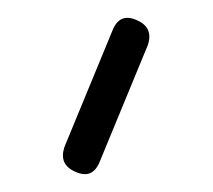

<svg xmlns="http://www.w3.org/2000/svg" viewBox="-20 -744 236 213"><path d="M63.5 -553.5Q45 -561.5 51.5 -581L104.5 -709.5Q112.5 -730.5 132 -721.5Q150.5 -713.5 144 -694L91 -565.5Q83 -544.5 63.5 -553.5Z"/></svg>

Font: Jura Light Light
Style: Regular
Weight: 300
Version: Version 5.106